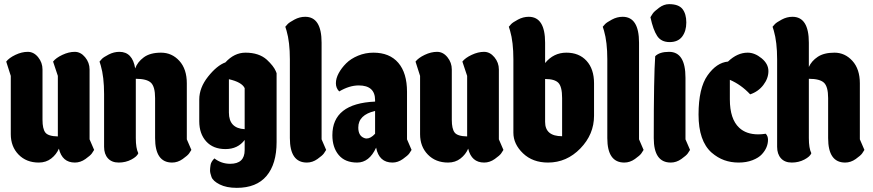

<svg xmlns="http://www.w3.org/2000/svg" viewBox="-20 -784 4210 926"><path d="M412 -449V-112L434 -61Q430 -54 423 -44Q416 -34 392 -17Q368 0 341 0Q280 0 264 -67Q252 -39 227 -19.5Q202 0 167 0Q107 0 69.5 -38.5Q32 -77 32 -137V-418L10 -487Q24 -505 54.5 -519.5Q85 -534 114 -534Q143 -534 164 -508Q185 -482 185 -449V-206Q185 -163 198.5 -145Q212 -127 259 -126V-418L236 -487Q250 -505 281 -519.5Q312 -534 340.5 -534Q369 -534 390.5 -508Q412 -482 412 -449Z M635 -118Q635 -69 647 -45Q641 -29 613.5 -14.5Q586 0 552.5 0Q519 0 500.5 -20.5Q482 -41 482 -76V-330Q482 -413 466 -468L460 -487Q464 -492 471.5 -500Q479 -508 504 -521Q529 -534 556 -534Q619 -534 632 -454Q643 -485 673.5 -507.5Q704 -530 756.5 -530Q809 -530 845 -490.5Q881 -451 881 -382V-112L903 -61Q899 -54 892 -44Q885 -34 861 -17Q837 0 810 0Q728 0 728 -118V-311Q728 -366 708 -385Q688 -404 635 -404Z M1160 -109Q1127 -65 1067.5 -65Q1008 -65 974.5 -102Q941 -139 941 -199V-304Q941 -361 983.5 -414.5Q1026 -468 1067 -483Q1110 -530 1164 -530Q1229 -530 1267 -496Q1300 -465 1310 -441L1314 -431V-99Q1314 7 1265.5 64.5Q1217 122 1122 122Q1072 122 1039.5 105.5Q1007 89 1000 69.5Q993 50 993 38.5Q993 27 995.5 11.5Q998 -4 1014 -20Q1048 6 1090 6Q1160 6 1160 -60ZM1084 -241Q1084 -165 1160 -161V-359Q1146 -388 1084 -402Z M1378 -118V-498Q1378 -581 1362 -636L1356 -655Q1360 -660 1367.5 -668Q1375 -676 1400 -689.5Q1425 -703 1452 -703Q1531 -703 1531 -578V-112L1553 -61Q1549 -54 1542 -44Q1535 -34 1511 -17Q1487 0 1460 0Q1378 0 1378 -118Z M1789 -301Q1789 -372 1710 -372Q1665 -372 1616 -343Q1600 -359 1600 -382.5Q1600 -406 1613.5 -431Q1627 -456 1649.5 -478.5Q1672 -501 1707 -515.5Q1742 -530 1781 -530Q1859 -530 1901 -481Q1943 -432 1943 -341V-112L1965 -61Q1961 -54 1954 -44Q1947 -34 1923 -17Q1899 0 1873 0Q1808 0 1794 -72Q1761 0 1702.5 0Q1644 0 1613.5 -36.5Q1583 -73 1583 -132Q1583 -285 1789 -294ZM1708 -169Q1708 -130 1735 -119Q1741 -116 1748 -116Q1768 -116 1789 -139V-249Q1708 -230 1708 -169Z M2386 -449V-112L2408 -61Q2404 -54 2397 -44Q2390 -34 2366 -17Q2342 0 2315 0Q2254 0 2238 -67Q2226 -39 2201 -19.5Q2176 0 2141 0Q2081 0 2043.5 -38.5Q2006 -77 2006 -137V-418L1984 -487Q1998 -505 2028.5 -519.5Q2059 -534 2088 -534Q2117 -534 2138 -508Q2159 -482 2159 -449V-206Q2159 -163 2172.5 -145Q2186 -127 2233 -126V-418L2210 -487Q2224 -505 2255 -519.5Q2286 -534 2314.5 -534Q2343 -534 2364.5 -508Q2386 -482 2386 -449Z M2609 -578V-480Q2650 -530 2711.5 -530Q2773 -530 2809 -490.5Q2845 -451 2845 -382V-226Q2845 -136 2779 -68Q2713 0 2623 0Q2549 0 2502.5 -44.5Q2456 -89 2456 -144V-498Q2456 -581 2440 -636L2434 -655Q2438 -660 2445.5 -668Q2453 -676 2478 -689.5Q2503 -703 2530 -703Q2609 -703 2609 -578ZM2691 -127V-311Q2691 -366 2673 -384.5Q2655 -403 2609 -403V-196Q2609 -127 2691 -127Z M2909 -118V-498Q2909 -581 2893 -636L2887 -655Q2891 -660 2898.5 -668Q2906 -676 2931 -689.5Q2956 -703 2983 -703Q3062 -703 3062 -578V-112L3084 -61Q3080 -54 3073 -44Q3066 -34 3042 -17Q3018 0 2991 0Q2909 0 2909 -118Z M3215 0Q3133 0 3133 -118Q3133 -418 3140 -513Q3161 -534 3207 -534Q3286 -534 3286 -409V-112L3308 -61Q3304 -54 3297 -44Q3290 -34 3266 -17Q3242 0 3215 0ZM3117 -701Q3121 -708 3128 -718.5Q3135 -729 3158.5 -746.5Q3182 -764 3207 -764Q3253 -764 3271.5 -740.5Q3290 -717 3290 -675.5Q3290 -634 3270 -607.5Q3250 -581 3209.5 -581Q3169 -581 3149.5 -610.5Q3130 -640 3117 -701Z M3673 -139Q3684 -128 3684 -110Q3684 -92 3677 -74.5Q3670 -57 3654.5 -40Q3639 -23 3609.5 -11.5Q3580 0 3542.5 0Q3505 0 3473 -11.5Q3441 -23 3412 -48Q3349 -104 3349 -231.5Q3349 -359 3392.5 -420.5Q3436 -482 3491 -487Q3536 -530 3586 -530Q3620 -530 3653 -503Q3686 -476 3686 -441Q3686 -406 3661.5 -374Q3637 -342 3598 -329Q3554 -376 3500 -399V-305Q3500 -210 3545 -168Q3579 -136 3637 -136Q3654 -136 3673 -139Z M3881 -118Q3881 -69 3893 -45Q3887 -29 3859.5 -14.5Q3832 0 3798.5 0Q3765 0 3746.5 -20.5Q3728 -41 3728 -76V-498Q3728 -581 3712 -636L3706 -655Q3710 -660 3717.5 -668Q3725 -676 3750 -689.5Q3775 -703 3802 -703Q3881 -703 3881 -578V-461Q3894 -490 3924 -510Q3954 -530 4004.5 -530Q4055 -530 4091 -490.5Q4127 -451 4127 -382V-112L4149 -61Q4145 -54 4138 -44Q4131 -34 4107 -17Q4083 0 4056 0Q3974 0 3974 -118V-311Q3974 -366 3954 -385Q3934 -404 3881 -404Z"/></svg>

Font: Chela One
Style: Regular
Weight: 400
Designer: Miguel Hernandez
Foundry: LatinoType
Version: Version 1.001